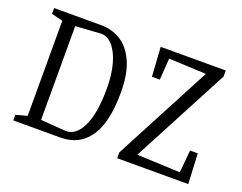

<svg xmlns="http://www.w3.org/2000/svg" viewBox="-97 -780 1211 962"><g transform="rotate(20 508.0 -299.5)"><path d="M44 -30 104 -46V-553L44 -568V-599H296Q350 -599 397 -571.5Q444 -544 473.5 -480.5Q503 -417 503 -315Q503 -155 449 -77.5Q395 0 296 0H44ZM430 -311Q430 -384 414.5 -440Q399 -496 371.5 -527.5Q344 -559 310 -559L174 -550V-50L310 -40Q364 -40 397 -109Q430 -178 430 -311ZM598 -31 871 -549 672 -558 664 -443H622L612 -599H959V-567L687 -51L917 -41L928 -161H969L977 0H598Z"/></g></svg>

Font: Grenze Light
Style: Regular
Weight: 300
Designer: Renata Polastri
Foundry: Omnibus-Type
Version: Version 1.002; ttfautohint (v1.8)